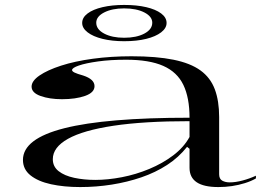

<svg xmlns="http://www.w3.org/2000/svg" viewBox="-20 -743 1090 778"><path d="M513 -515Q614 -515 683 -501Q752 -487 792.5 -457.5Q833 -428 850.5 -381Q868 -334 868 -269V-37Q868 -18 880.5 -11Q893 -4 911 -4Q934 -4 962.5 -11.5Q991 -19 1017 -31V-20Q998 -9 972.5 -1Q947 7 920 11Q893 15 865 15Q806 15 777 -4.5Q748 -24 748 -63Q748 -90 748 -103Q748 -116 748 -124Q748 -132 748 -140L738 -148Q704 -105 657 -74.5Q610 -44 553 -24.5Q496 -5 433 5Q370 15 305 15Q239 15 186.5 3.5Q134 -8 103.5 -32.5Q73 -57 73 -95Q73 -181 241 -223.5Q409 -266 748 -266Q748 -347 723 -399Q698 -451 641.5 -476Q585 -501 491 -501Q427 -501 377 -494Q327 -487 299.5 -477.5Q272 -468 272 -459Q272 -454 282 -449Q292 -444 317 -437Q363 -422 363 -394Q363 -368 325 -354.5Q287 -341 231 -341Q181 -341 144.5 -354Q108 -367 108 -392Q108 -415 140 -437Q172 -459 227.5 -477Q283 -495 356.5 -505Q430 -515 513 -515ZM748 -252Q563 -252 440 -233.5Q317 -215 255.5 -180.5Q194 -146 194 -98Q194 -68 217.5 -49.5Q241 -31 280.5 -22.5Q320 -14 366 -14Q417 -14 474 -25Q531 -36 585 -58.5Q639 -81 682 -113.5Q725 -146 748 -188ZM483 -723Q534 -723 572.5 -714Q611 -705 633 -688.5Q655 -672 655 -650Q655 -629 633 -612Q611 -595 572.5 -585.5Q534 -576 483 -576Q434 -576 395.5 -585.5Q357 -595 335 -612Q313 -629 313 -650Q313 -672 335 -688.5Q357 -705 395.5 -714Q434 -723 483 -723ZM483 -709Q434 -709 402 -692.5Q370 -676 370 -651Q370 -624 402 -607Q434 -590 483 -590Q533 -590 565 -607Q597 -624 597 -651Q597 -676 565 -692.5Q533 -709 483 -709Z"/></svg>

Font: Kalnia Expanded Light
Style: Regular
Weight: 300
Width: 7
Designer: Frida Medrano
Foundry: Frida Medrano
Version: Version 1.105